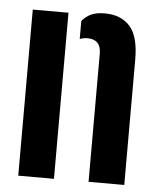

<svg xmlns="http://www.w3.org/2000/svg" viewBox="-47 -650 565 691"><g transform="rotate(5 235.0 -304.5)"><path d="M298.5 0V-463.5Q298.5 -514.5 249.5 -514.5Q236.5 -514.5 222 -509.5V-574.5Q236 -591.5 255 -600.2Q274 -609 304 -609Q362.5 -609 395 -573Q427.5 -537 427.5 -453V0ZM44.5 0V-600H173.5V0Z"/></g></svg>

Font: Big Shoulders Stencil Display ExtraBold
Style: Regular
Weight: 800
Designer: Patric King
Foundry: XO Type Co
Version: Version 1.000